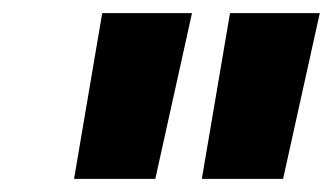

<svg xmlns="http://www.w3.org/2000/svg" viewBox="-20 -740 508 293"><path d="M288 -467 331 -720H468L412 -467ZM93 -467 136 -720H273L217 -467Z"/></svg>

Font: Kufam
Style: Bold Italic
Weight: 700
Italic angle: -11°
Designer: Artur Schmal
Foundry: Original Type
Version: Version 1.301; ttfautohint (v1.8.3)